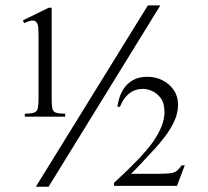

<svg xmlns="http://www.w3.org/2000/svg" viewBox="-20 -695 781 722"><path d="M674.8 -73.2 645.5 3.9H408.7V-7.3Q460.9 -55.2 497.8 -93.8Q534.7 -132.3 556.2 -162.6Q598.6 -224.6 598.6 -273.4Q598.6 -307.6 584 -326.7Q569.3 -345.7 550.8 -353.3Q532.2 -360.8 519.5 -360.8Q491.2 -360.8 473.1 -348.6Q455.1 -336.4 445.1 -320.6Q435.1 -304.7 431.2 -293.5H421.4Q422.9 -306.6 428.5 -325.7Q434.1 -344.7 446.5 -363.3Q459 -381.8 480.5 -394Q502 -406.2 535.2 -406.2Q564 -406.2 590.1 -393.6Q616.2 -380.9 632.8 -357.2Q649.4 -333.5 649.4 -300.3Q649.4 -269 635 -238.5Q620.6 -208 600.8 -182.1Q581.1 -156.2 564 -137.7Q527.3 -97.7 504.6 -73.7Q481.9 -49.8 472.7 -41.5H577.6Q607.9 -41.5 622.8 -43.9Q637.7 -46.4 645.8 -53.2Q653.8 -60.1 663.1 -73.2ZM583 -674.8 162.6 7.3H114.7L536.1 -674.8ZM225.1 -256.3H73.2V-267.6Q98.1 -267.6 108.9 -271.7Q119.6 -275.9 122.3 -288.6Q125 -301.3 125 -327.1V-543Q125 -569.8 124 -589.6Q123 -609.4 112.1 -615.7Q101.1 -622.1 70.3 -607.9L66.4 -618.7L163.6 -666H174.3V-327.1Q174.3 -301.3 176.5 -288.6Q178.7 -275.9 189.2 -271.7Q199.7 -267.6 225.1 -267.6Z"/></svg>

Font: BabelStone Roman
Style: Regular
Weight: 400
Designer: Walt Agee, Victor Gaultney, Peter Martin, Debbi Hosken, Becca Hirsbrunner (SIL); Andrew West (BabelStone)
Foundry: BabelStone
Version: Version 16.000